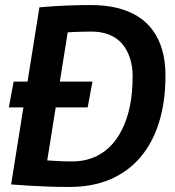

<svg xmlns="http://www.w3.org/2000/svg" viewBox="-20 -730 692 760"><path d="M15 -305 34 -407H346L327 -305ZM255 10Q208 10 169 8.5Q130 7 95 5Q60 3 24 0L136 -701Q193 -706 242 -708Q291 -710 340 -710Q396 -710 442 -699Q488 -688 524 -666Q560 -644 584.5 -610.5Q609 -577 622 -532.5Q635 -488 635 -431Q635 -326 609 -244Q583 -162 534 -105.5Q485 -49 415 -19.5Q345 10 255 10ZM267 -91Q309 -91 346 -105Q383 -119 412 -146.5Q441 -174 462 -215Q483 -256 494 -309Q505 -362 505 -428Q505 -464 496.5 -493Q488 -522 473.5 -543.5Q459 -565 439 -578.5Q419 -592 394.5 -598.5Q370 -605 342 -605Q324 -605 307 -604.5Q290 -604 275 -603.5Q260 -603 248 -602L167 -95Q186 -94 200.5 -93Q215 -92 231 -91.5Q247 -91 267 -91Z"/></svg>

Font: Georama ExtraCondensed Thin SemiBold
Style: Italic
Weight: 600
Italic angle: -9°
Version: Version 1.001